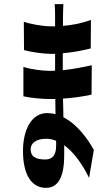

<svg xmlns="http://www.w3.org/2000/svg" viewBox="-20 -837 540 927"><path d="M286 -817H244C246 -795 246 -763 246 -744C246 -735 246 -724 246 -710H223C190 -710 128 -720 95 -732L96 -595C128 -586 189 -577 224 -577C231 -577 239 -577 246 -577V-496C237 -495 228 -495 219 -495C186 -495 129 -502 93 -514V-372C129 -364 184 -359 218 -359H247C247 -335 248 -310 248 -286C235 -289 221 -291 207 -291C135 -291 91 -215 91 -108C91 3 130 70 202 70C267 70 290 6 290 -88V-136C339 -100 381 -39 410 22L433 -113C404 -166 353 -237 286 -271C286 -301 285 -332 284 -361C331 -364 375 -370 422 -380L423 -522C378 -512 331 -503 283 -498V-580C331 -584 378 -593 418 -603L419 -741C374 -724 329 -716 284 -712V-744C284 -768 285 -796 286 -817ZM128 -117C128 -145 154 -167 202 -167C219 -167 235 -164 251 -157V-132C251 -81 227 -67 198 -67C148 -67 128 -84 128 -117Z"/></svg>

Font: 寒蝉无机体 CompactMedium
Style: Regular
Weight: 500
Width: 3
Designer: ChillTanhei {Warren2060}; 
Source Han Sans {Ryoko NISHIZUKA 西塚涼子 (kana, bopomofo & ideographs); Paul D. Hunt (Latin, Gre
Foundry: ChillType&Adobe
Version: Version 1.000;Glyphs 3.1.1 (3135)